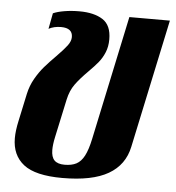

<svg xmlns="http://www.w3.org/2000/svg" viewBox="-47 -624 623 680"><g transform="rotate(5 265.0 -283.5)"><path d="M19.5 -112.8Q19.5 -139.6 27.3 -174.8L48.3 -272.9Q54.7 -302.2 69.1 -327.4Q83.5 -352.5 100.1 -371.8Q116.7 -391.1 140.6 -415Q166 -440.9 177.7 -456.5Q189.5 -472.2 189.5 -486.8Q189.5 -519 148.4 -519Q123.5 -519 104.5 -508.8L115.2 -564.9Q130.4 -571.8 155 -575.9Q179.7 -580.1 208.5 -580.1Q260.7 -580.1 291.5 -560.3Q322.3 -540.5 322.3 -490.2Q322.3 -464.4 313.7 -443.8Q305.2 -423.3 292.5 -407.7Q279.8 -392.1 258.8 -371.1Q230 -342.3 213.6 -319.6Q197.3 -296.9 190.4 -265.1L161.1 -128.9Q155.3 -102.1 155.3 -83Q155.3 -57.6 166.7 -45.9Q178.2 -34.2 203.1 -34.2Q228.5 -34.2 245.1 -43Q261.7 -51.8 272.9 -73.2Q284.2 -94.7 292.5 -133.8L386.2 -575.2H530.3L433.1 -118.2Q419.4 -52.7 362.3 -19.8Q305.2 13.2 199.2 13.2Q103 13.2 61.3 -19.5Q19.5 -52.2 19.5 -112.8Z"/></g></svg>

Font: Pattaya
Style: Regular
Weight: 400
Designer: Pablo Impallari / Thai characters Designed by Thanarat Vachiruckul and Suppakit Chalermlarp
Foundry: Pablo Impallari
Version: Version 2.000